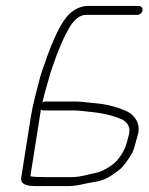

<svg xmlns="http://www.w3.org/2000/svg" viewBox="-20 -668 499 645"><path d="M117.5 -300C120.5 -298 123.7 -297 127 -297H227C235 -297 243.5 -296.5 252.4 -295.5C302 -289.9 337 -288.7 389.9 -267C411.7 -255.2 419.2 -237.2 412.4 -213C410.9 -207.7 408.7 -199.5 405.9 -188.4C399 -161.5 377.1 -128.1 356.7 -114C334.1 -98.4 316.7 -89.7 304.6 -88C274 -82.7 256 -73 218 -73H129.6C105.6 -73 89.7 -74 82 -76ZM458.9 -633C460.1 -640.9 454.2 -648 446.3 -648H273.8C258 -648 240.3 -642 223.8 -630C197.9 -613.1 170.3 -564.8 140.8 -485L128.1 -449C123.5 -437 119.1 -423.7 114.8 -409C103.7 -364.7 90.9 -321.3 83.7 -276L51.2 -71C48.3 -52.3 63.5 -43 96.8 -43H214C237.4 -43 267.2 -51.9 288.9 -55.4C322.8 -60.2 340.7 -66.6 380.2 -97.1C393.2 -107.2 408 -126.5 424.4 -155.1C428.3 -161.9 434.7 -182.8 443.7 -218C452.7 -253.3 431.3 -282.3 407.1 -293.5C375.6 -308.1 340.5 -317.1 309.3 -320.3L258.4 -325.5C248.6 -326.5 239.8 -327 231.8 -327H131.8C129.1 -327 126 -326 122.3 -324C126.8 -339 128.2 -349.8 133.7 -367.5C140.8 -390.4 147.8 -420.9 156.2 -443L168.9 -479C183.3 -517 196.7 -546.7 209 -568C226.4 -601.3 247.3 -618 269.1 -618H441.5C449.4 -618 457.6 -625.1 458.9 -633Z"/></svg>

Font: MewTooHand
Style: CondIta
Weight: 400
Designer: Mew Too, Robert Jablonski
Version: Version 0.77